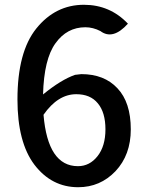

<svg xmlns="http://www.w3.org/2000/svg" viewBox="-20 -770 610 803"><path d="M299 -376Q222 -376 162 -290Q180 -75 306 -75Q355 -75 388 -117Q421 -159 421 -229Q421 -300 389 -338Q358 -376 299 -376ZM307 13Q196 13 124 -81Q53 -175 53 -354Q53 -553 132 -651Q212 -750 331 -750Q440 -750 515 -671Q452 -601 400 -640Q369 -656 337 -656Q260 -656 212 -589Q164 -523 160 -375Q236 -437 294 -457L320 -460Q416 -460 471 -401Q527 -342 527 -229Q527 -122 463 -54Q399 13 307 13Z"/></svg>

Font: Swei Half Moon CJK SC
Style: Medium
Weight: 500
Version: Version 2.071